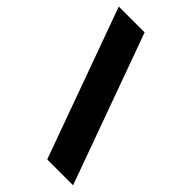

<svg xmlns="http://www.w3.org/2000/svg" viewBox="-223 -801 888 888"><g transform="rotate(45 221.0 -357.0)"><path d="M172 -724 438 10H269L3 -724Z"/></g></svg>

Font: Noto Sans Khmer Black
Style: Regular
Weight: 900
Version: Version 2.003